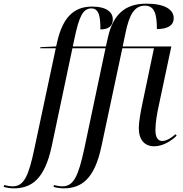

<svg xmlns="http://www.w3.org/2000/svg" viewBox="-161 -790 1000 1050"><path d="M-86 240C11 240 83 191 122 9L235 -526H416L300 23C267 176 241 229 180 229C165 229 145 225 134 222L132 232C144 236 168 240 187 240C283 240 356 191 394 9L508 -526H681L618 -225C609 -182 598 -125 598 -90C598 -25 630 10 682 10C730 10 777 -20 805 -48L799 -56C776 -36 749 -19 726 -19C699 -19 689 -45 689 -78C689 -120 698 -168 704 -197L776 -536H510L525 -608C546 -711 574 -759 632 -759C685 -759 697 -710 697 -631C757 -631 789 -652 789 -690C789 -737 742 -770 639 -770C518 -770 457 -705 430 -589L418 -536H237L247 -583C271 -695 291 -744 339 -744C384 -744 388 -689 388 -629C435 -629 456 -650 456 -684C456 -722 424 -754 342 -754C238 -754 181 -688 152 -562L146 -536L60 -532L59 -526H144L27 23C-5 176 -31 229 -92 229C-107 229 -127 225 -138 222L-141 232C-128 236 -105 240 -86 240Z"/></svg>

Font: Noto Serif Display SemiCondensed
Style: Italic
Weight: 400
Width: 4
Italic angle: -12°
Designer: Monotype Design Team
Foundry: Monotype Imaging Inc.
Version: Version 2.009